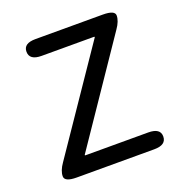

<svg xmlns="http://www.w3.org/2000/svg" viewBox="-104 -629 676 719"><g transform="rotate(-20 234.0 -270.0)"><path d="M82 0Q34 0 34 -22Q34 -44 53 -71L324 -469Q327 -473 322 -473H114Q66 -473 66 -507Q66 -540 114 -540H382Q430 -540 430 -519Q430 -497 411 -470L140 -71Q137 -67 142 -67H391Q439 -67 439 -34Q439 0 391 0Z"/></g></svg>

Font: Resource Han Rounded KR Normal
Style: Regular
Weight: 350
Designer: Cyano Hao (round all glyphs); Ryoko NISHIZUKA 西塚涼子 (kana, bopomofo & ideographs); Paul D. Hunt (Latin, Greek & Cyrillic)
Foundry: Cyano Hao
Version: 0.990